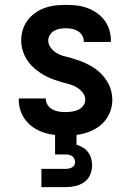

<svg xmlns="http://www.w3.org/2000/svg" viewBox="-20 -548 540 788"><path d="M249 8Q226 8 203.5 5.5Q181 3 159.5 -4Q138 -11 119 -23.5Q100 -36 86 -53.5Q72 -71 64.5 -93Q57 -115 57 -137V-144H168V-142Q168 -128 176 -116.5Q184 -105 196 -98.5Q208 -92 221.5 -90Q235 -88 249 -88Q262 -88 275.5 -90Q289 -92 301 -97.5Q313 -103 321.5 -114Q330 -125 330 -138Q330 -155 319.5 -168Q309 -181 295 -189.5Q281 -198 265.5 -202Q250 -206 234.5 -210.5Q219 -215 203.5 -220.5Q188 -226 173.5 -233Q159 -240 145.5 -249Q132 -258 120 -268.5Q108 -279 98 -292Q88 -305 81 -320Q74 -335 70.5 -350.5Q67 -366 67 -382Q67 -405 73.5 -426Q80 -447 93.5 -465Q107 -483 125 -495.5Q143 -508 164 -515.5Q185 -523 207 -525.5Q229 -528 251 -528Q273 -528 295 -525.5Q317 -523 337.5 -515.5Q358 -508 376.5 -495.5Q395 -483 408.5 -465Q422 -447 428.5 -426Q435 -405 435 -383V-376H324V-378Q324 -391 317 -402.5Q310 -414 299.5 -420.5Q289 -427 276.5 -429.5Q264 -432 251 -432Q239 -432 226.5 -430Q214 -428 203 -422Q192 -416 185 -405Q178 -394 178 -382Q178 -366 188 -352.5Q198 -339 212 -330.5Q226 -322 242 -318Q258 -314 273.5 -309.5Q289 -305 304.5 -299.5Q320 -294 334.5 -287Q349 -280 362.5 -271.5Q376 -263 388 -252Q400 -241 410 -228Q420 -215 427 -200.5Q434 -186 437.5 -170Q441 -154 441 -138Q441 -115 433.5 -93.5Q426 -72 412 -54Q398 -36 379 -24Q360 -12 338.5 -4.5Q317 3 294.5 5.5Q272 8 249 8ZM150 220V145H250Q257 145 263.5 143.5Q270 142 276 139Q282 136 285 130Q288 124 288 117Q288 110 285 103.5Q282 97 276.5 93Q271 89 264 87.5Q257 86 250 86H206V-88H294V46Q308 50 320.5 57.5Q333 65 341.5 76.5Q350 88 354 102Q358 116 358 131Q358 150 350 169Q342 188 325.5 199.5Q309 211 289.5 215.5Q270 220 250 220Z"/></svg>

Font: Iosevka Term
Style: Bold
Weight: 700
Monospace: yes
Designer: Belleve Invis
Foundry: Belleve Invis
Version: Version 30.0.1